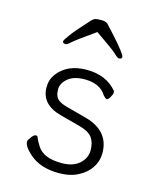

<svg xmlns="http://www.w3.org/2000/svg" viewBox="-111 -797 722 886"><g transform="rotate(15 250.0 -353.5)"><path d="M113 -34Q76 -67 76 -90Q76 -97 88 -112.5Q100 -128 108 -128Q116 -128 117 -123Q125 -103 139 -82Q169 -35 255 -35Q310 -35 340 -62Q370 -89 370 -126.5Q370 -164 353 -187Q336 -210 288.5 -222.5Q241 -235 196 -247Q98 -273 98 -356Q98 -392 119 -420Q165 -481 258 -481Q351 -481 403 -419Q404 -417 404 -410Q404 -403 395.5 -388.5Q387 -374 380 -374Q374 -375 364 -386Q334 -436 260 -436Q208 -436 180 -412.5Q152 -389 152 -360Q152 -331 165 -316Q178 -301 216 -291L302 -268Q426 -237 426 -128Q426 -90 405.5 -58.5Q385 -27 346.5 -7Q308 13 255 13Q165 13 113 -34ZM386 -570Q379 -570 363.5 -585.5Q348 -601 259 -662Q168 -598 153.5 -584Q139 -570 132 -570Q117 -570 117 -580Q117 -586 139 -615.5Q161 -645 218 -707Q227 -716 236 -718Q245 -720 265.5 -720Q286 -720 296 -708.5Q306 -697 324 -678Q367 -631 383.5 -608.5Q400 -586 400 -581Q400 -570 386 -570Z"/></g></svg>

Font: Moon Stars Kai T HW Light
Style: Regular
Weight: 300
Designer: GuiWonder
Version: Version 1.101